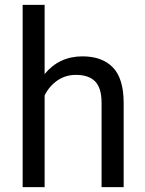

<svg xmlns="http://www.w3.org/2000/svg" viewBox="-20 -770 595 790"><path d="M163.6 -377.4V0H73.2V-750H163.6V-465.3Q223.6 -538.1 319.3 -538.1Q400.4 -538.1 444.3 -492.7Q488.3 -447.3 488.8 -348.6V0H397.9V-347.2Q397.9 -407.7 371.6 -434.8Q345.2 -461.9 292.5 -461.9Q250 -461.9 216.6 -439.2Q183.1 -416.5 163.6 -377.4Z"/></svg>

Font: Mardoto
Style: Regular
Weight: 400
Designer: Christian Robertson, Vahan Hovhannisyan
Foundry: Google
Version: Version 1.000